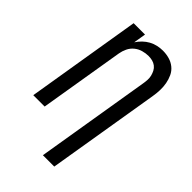

<svg xmlns="http://www.w3.org/2000/svg" viewBox="-279 -843 1158 1158"><g transform="rotate(45 300.0 -264.0)"><path d="M423 215H326L447 -518Q450 -535 451 -552.5Q452 -570 448 -586Q444 -602 436.5 -616.5Q429 -631 416 -641Q403 -651 387 -655Q371 -659 354 -659Q330 -659 305.5 -652Q281 -645 261.5 -629Q242 -613 231 -590Q220 -567 216 -543L126 0H29L150 -735H247L234 -656Q247 -676 264.5 -693Q282 -710 303 -721.5Q324 -733 347 -738Q370 -743 392 -743Q421 -743 447.5 -735.5Q474 -728 495 -711Q516 -694 527.5 -669.5Q539 -645 544 -617.5Q549 -590 548 -561.5Q547 -533 542 -504Z"/></g></svg>

Font: Iosevka Aile Medium Oblique
Style: Regular
Weight: 500
Italic angle: -9°
Designer: Belleve Invis
Foundry: Belleve Invis
Version: Version 31.1.0; ttfautohint (v1.8.4)